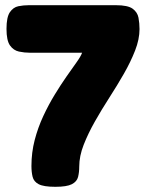

<svg xmlns="http://www.w3.org/2000/svg" viewBox="-20 -710 562 739"><path d="M193 9Q148 9 129 -1Q110 -11 105.5 -29.5Q101 -48 101 -71Q101 -123 113.5 -171Q126 -219 146.5 -263Q167 -307 190.5 -345.5Q214 -384 236 -415.5Q258 -447 274.5 -470Q291 -493 296 -507H96Q74 -507 53 -511.5Q32 -516 18.5 -535Q5 -554 5 -599Q5 -644 18 -663Q31 -682 50.5 -686Q70 -690 91 -690H426Q472 -690 490.5 -676.5Q509 -663 513 -642Q517 -621 517 -598Q517 -559 500 -515.5Q483 -472 457 -426.5Q431 -381 401 -334.5Q371 -288 345 -242Q319 -196 302 -152.5Q285 -109 285 -69Q285 -47 280.5 -29Q276 -11 256.5 -1Q237 9 193 9Z"/></svg>

Font: Fredoka Light
Style: Bold
Weight: 700
Version: Version 2.001